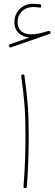

<svg xmlns="http://www.w3.org/2000/svg" viewBox="-20 -961 283 989"><path d="M26.9 -722.2C28.3 -718.3 30.3 -716.3 33.2 -716.3C34.7 -716.3 35.6 -716.8 37.1 -717.3L234.9 -786.1C238.3 -787.1 240.2 -789.1 240.2 -792.5C240.2 -793.9 240.2 -794.9 239.7 -796.4C238.3 -800.3 235.8 -802.2 232.9 -802.2C231.9 -802.2 231 -802.2 229.5 -801.8C194.3 -790 165 -784.2 141.1 -784.2C97.7 -784.2 70.8 -805.2 70.8 -846.7C70.8 -869.6 78.1 -888.2 93.3 -902.8C108.4 -917.5 127 -924.8 149.9 -924.8C159.2 -924.8 175.3 -923.8 182.6 -922.4C183.6 -921.9 184.6 -921.9 185.5 -921.9C189.9 -921.9 192.4 -924.8 192.4 -930.7C192.4 -935.5 189.9 -938.5 185.5 -939C176.3 -940.4 159.7 -941.4 149.9 -941.4C122.6 -941.4 99.6 -932.6 81.5 -914.6C63.5 -896.5 54.2 -874 54.2 -846.7C54.2 -799.3 86.4 -771.5 131.8 -768.1L31.2 -732.9C27.8 -731.4 25.9 -729.5 25.9 -726.1C25.9 -725.1 26.4 -723.6 26.9 -722.2ZM89.4 -568.4C105.5 -448.7 111.3 -389.6 111.3 -259.3C111.3 -180.7 107.9 -79.1 101.1 -1V0.5C101.1 4.9 103.5 7.3 108.9 7.8H110.4C114.7 7.8 117.7 5.4 118.2 0C125 -79.6 127.9 -180.2 127.9 -259.3C127.9 -390.6 122.1 -451.2 106 -570.3C105.5 -575.2 102.5 -577.6 98.1 -577.6H96.7C91.8 -577.1 89.4 -574.2 89.4 -569.8V-568.4Z"/></svg>

Font: Mikhak Thin
Style: Regular
Weight: 100
Designer: Amin Abedi
Version: Version 3.2